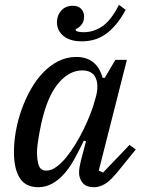

<svg xmlns="http://www.w3.org/2000/svg" viewBox="-20 -767 596 799"><path d="M139 12Q86 12 62 -26.5Q38 -65 38 -135Q38 -176 46 -221Q54 -266 69.5 -310Q85 -354 107.5 -394Q130 -434 158.5 -464Q187 -494 222 -512Q257 -530 297 -530Q383 -530 407 -443H416L460 -518H508L391 -57L409 -49L519 -164L545 -145L477 -61Q442 -17 418.5 -2.5Q395 12 372 12Q338 12 323.5 -6.5Q309 -25 309 -48Q309 -60 311.5 -74.5Q314 -89 317 -100L338 -179L329 -182Q309 -140 289 -104Q269 -68 246 -42.5Q223 -17 196.5 -2.5Q170 12 139 12ZM173 -57Q193 -57 214 -72Q235 -87 255 -111.5Q275 -136 294 -167Q313 -198 328.5 -230Q344 -262 356 -292.5Q368 -323 374 -347L379 -364Q392 -412 378 -443Q364 -474 322 -474Q272 -474 229 -427.5Q186 -381 161 -290Q156 -273 151.5 -252Q147 -231 143 -209Q139 -187 136.5 -167Q134 -147 134 -133Q134 -97 142 -77Q150 -57 173 -57ZM320 -595Q271 -595 244 -617.5Q217 -640 217 -674Q217 -703 235 -723Q253 -743 283 -743Q306 -743 318 -730Q330 -717 330 -697Q330 -677 318.5 -663.5Q307 -650 295 -646V-640Q300 -636 309 -634.5Q318 -633 329 -633Q370 -633 406.5 -658Q443 -683 475 -747L503 -726Q483 -689 461.5 -664Q440 -639 417.5 -623.5Q395 -608 370.5 -601.5Q346 -595 320 -595Z"/></svg>

Font: IBM Plex Serif Text
Style: Italic
Weight: 450
Italic angle: -14°
Designer: Mike Abbink, Paul van der Laan, Pieter van Rosmalen
Foundry: Bold Monday
Version: Version 3.001